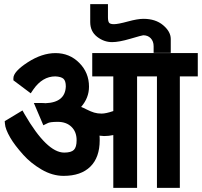

<svg xmlns="http://www.w3.org/2000/svg" viewBox="-20 -890 978 930"><path d="M502.9 -807.1Q502.9 -787.1 508.3 -780Q513.7 -772.9 532.2 -772.9Q551.8 -772.9 600.1 -786.1Q646.5 -798.8 674.8 -798.8Q733.4 -798.8 770 -768.1Q807.1 -736.8 807.1 -701.2V-633.8H724.1V-666Q724.1 -689.9 710.2 -704.6Q696.3 -719.2 673.8 -719.2Q668.9 -719.2 610.8 -702.1Q556.2 -686 522.9 -686Q483.4 -686 450.2 -711.9Q417 -737.8 417 -783.2V-870.1H502.9ZM298.8 -471.2Q298.8 -498 287.6 -508.3Q276.4 -518.6 248 -520Q185.5 -520 141.1 -456.1L128.9 -438L44.9 -501V-511.2Q44.9 -543 113.8 -587.9Q183.1 -632.8 249 -632.8Q316.9 -632.8 364 -585.4Q411.1 -538.1 411.1 -470.2Q411.1 -416 373 -372.1Q382.3 -368.7 401.1 -359.1Q419.9 -349.6 436 -344.7Q452.1 -339.8 472.2 -339.8Q493.2 -339.8 528.8 -352.1V-520H426.8V-632.8H938V-520H851.1V20H740.2V-520H644V20H528.8V-235.8Q506.8 -231 483.9 -231Q477.5 -231 461.9 -232.9Q462.9 -228 462.9 -210.9Q462.9 -127.4 417.5 -82.8Q372.1 -38.1 288.1 -38.1Q233.9 -38.1 181.4 -68.8Q128.9 -99.6 92.8 -140.1Q50.3 -187.5 29.8 -223.1Q5.4 -265.1 3.9 -291L2.9 -303.2L88.9 -355L99.1 -336.9Q207 -150.9 291 -150.9Q324.7 -150.9 337.9 -164.1Q351.1 -177.2 351.1 -210.9Q351.1 -251.5 326.2 -275.6Q301.3 -299.8 259.8 -299.8Q220.7 -299.8 210 -293L189.9 -283.2L144 -391.1H173.8Q195.3 -391.1 200.2 -390.1Q295.9 -393.6 298.8 -471.2Z"/></svg>

Font: Miedinger*
Style: Bold
Weight: 700
Version: Version 001.000